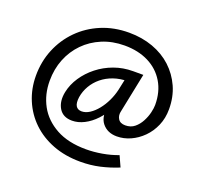

<svg xmlns="http://www.w3.org/2000/svg" viewBox="-133 -755 1143 1085"><g transform="rotate(20 439.0 -213.0)"><path d="M455 177Q363 177 289 148.5Q215 120 162.5 69.5Q110 19 81.5 -49Q53 -117 53 -195Q53 -280 83.5 -354Q114 -428 169.5 -484Q225 -540 300.5 -571.5Q376 -603 466 -603Q544 -603 610 -579Q676 -555 723.5 -511Q771 -467 798 -407Q825 -347 825 -273Q825 -219 805.5 -174Q786 -129 753.5 -96.5Q721 -64 681 -46Q641 -28 599 -28Q542 -28 510.5 -67.5Q479 -107 497 -184L523 -248L565 -279Q553 -223 528.5 -176.5Q504 -130 472 -96Q440 -62 403.5 -43.5Q367 -25 331 -25Q276 -25 252 -65Q228 -105 240 -164Q250 -212 279 -255.5Q308 -299 351 -333Q394 -367 447.5 -386.5Q501 -406 561 -406H622L574 -171Q567 -144 579.5 -123.5Q592 -103 623 -103Q656 -103 678.5 -121.5Q701 -140 715.5 -167.5Q730 -195 736.5 -222.5Q743 -250 743 -269Q743 -348 708 -406Q673 -464 611 -495Q549 -526 467 -526Q394 -526 333 -500.5Q272 -475 228 -430Q184 -385 160 -325Q136 -265 136 -194Q136 -112 172 -46Q208 20 280.5 60Q353 100 461 100Q507 100 556.5 91.5Q606 83 651 66L680 130Q626 152 571 164.5Q516 177 455 177ZM364 -93Q388 -93 412 -108.5Q436 -124 457.5 -150.5Q479 -177 495 -210.5Q511 -244 519 -279L539 -373L578 -342H551Q506 -342 467 -328.5Q428 -315 398 -290.5Q368 -266 349 -233.5Q330 -201 324 -164Q319 -128 329.5 -110.5Q340 -93 364 -93Z"/></g></svg>

Font: Ysabeau SemiBold
Style: Italic
Weight: 600
Italic angle: -12°
Designer: Christian Thalmann (Catharsis Fonts)
Version: Version 2.002